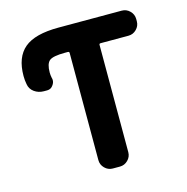

<svg xmlns="http://www.w3.org/2000/svg" viewBox="-108 -857 913 939"><g transform="rotate(-15 349.0 -388.0)"><path d="M291 -621.1Q291 -627.9 283.2 -627.9H269.5Q208 -627.9 189.9 -612.8Q171.9 -597.7 171.9 -553.7Q171.9 -541 174.8 -526.4Q176.8 -520.5 176.8 -514.6Q176.8 -501 168 -489.3Q157.2 -472.7 137.7 -472.7H121.1Q93.8 -472.7 72.8 -487.8Q51.8 -502.9 47.9 -528.3Q43.9 -548.8 43.9 -570.3Q43.9 -665 97.2 -710Q150.4 -754.9 270.5 -754.9H590.8Q614.3 -754.9 631.3 -737.8Q648.4 -720.7 648.4 -697.3V-685.5Q648.4 -662.1 631.3 -645Q614.3 -627.9 590.8 -627.9H449.2Q442.4 -627.9 442.4 -621.1V-78.1Q442.4 -54.7 425.3 -37.6Q408.2 -20.5 384.8 -20.5H348.6Q325.2 -20.5 308.1 -37.6Q291 -54.7 291 -78.1Z"/></g></svg>

Font: Gen Jyuu Gothic P Bold
Style: Bold
Weight: 700
Designer: [Source Han Sans]
Ryoko NISHIZUKA  (kana & ideographs); Paul D. Hunt (Latin, Greek & Cyrillic); Wenlong ZHANG  (bopomofo
Version: Version 1.002.20150607